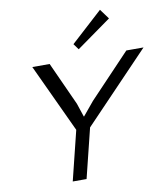

<svg xmlns="http://www.w3.org/2000/svg" viewBox="-113 -1206 1135 1299"><g transform="rotate(-10 454.5 -556.0)"><path d="M713 -1044 475 -874 446 -914 663 -1112ZM909 -810 459 -340 375 0H280L364 -340L145 -810H264L399 -513L430 -420H432L509 -513L791 -810Z"/></g></svg>

Font: TypoPRO Sinkin Sans
Style: 400 Italic
Weight: 400
Italic angle: -112°
Designer: Keith Bates
Foundry: K-Type
Version: Sinkin Sans (version 1.0)  by Keith Bates   •   © 2014   www